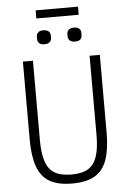

<svg xmlns="http://www.w3.org/2000/svg" viewBox="-64 -1026 730 1084"><g transform="rotate(-5 301.0 -484.0)"><path d="M83 -698H140V-247Q140 -175 155 -128.5Q170 -82 205 -60.5Q240 -39 301 -39Q362 -39 396.5 -60.5Q431 -82 446 -128.5Q461 -175 461 -247V-698H519V-257Q519 -163 498 -103.5Q477 -44 429.5 -16Q382 12 301 12Q220 12 172.5 -16Q125 -44 104 -103.5Q83 -163 83 -257ZM180 -934V-980H420V-934ZM213 -785Q193 -785 183.5 -794Q174 -803 174 -818V-832Q174 -846 183.5 -855Q193 -864 213 -864Q233 -864 243 -855Q253 -846 253 -832V-818Q253 -803 243 -794Q233 -785 213 -785ZM387 -785Q367 -785 357 -794Q347 -803 347 -818V-832Q347 -846 357 -855Q367 -864 387 -864Q407 -864 416.5 -855Q426 -846 426 -832V-818Q426 -803 416.5 -794Q407 -785 387 -785Z"/></g></svg>

Font: IBM Plex Sans Condensed Light
Style: Regular
Weight: 300
Width: 3
Designer: Mike Abbink, Paul van der Laan, Pieter van Rosmalen
Foundry: Bold Monday
Version: Version 3.201